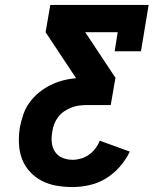

<svg xmlns="http://www.w3.org/2000/svg" viewBox="-20 -755 640 775"><path d="M273 0Q240 0 208 -5.5Q176 -11 149 -25Q122 -39 101 -61.5Q80 -84 69 -113Q58 -142 56.5 -174.5Q55 -207 60 -240Q65 -265 73.5 -291Q82 -317 98 -339.5Q114 -362 135.5 -380Q157 -398 182 -410.5Q207 -423 233 -430Q259 -437 286 -439V-441L164 -625L183 -735H580L549 -548H443L455 -625H324L446 -441L427 -331H331Q316 -331 300 -329Q284 -327 268.5 -321Q253 -315 239 -305.5Q225 -296 215 -283Q205 -270 199 -254.5Q193 -239 191 -223Q187 -202 189 -180.5Q191 -159 202 -142.5Q213 -126 232 -118Q251 -110 273 -110Q290 -110 307 -115Q324 -120 339 -130.5Q354 -141 365 -155.5Q376 -170 383 -187L504 -143Q488 -110 463.5 -82Q439 -54 408 -35Q377 -16 342 -8Q307 0 273 0Z"/></svg>

Font: Iosevka Slab XBdEx
Style: Italic
Weight: 800
Width: 7
Italic angle: -9°
Monospace: yes
Designer: Belleve Invis
Foundry: Belleve Invis
Version: Version 11.1.1; ttfautohint (v1.8.3)